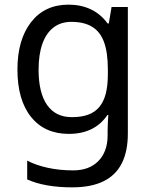

<svg xmlns="http://www.w3.org/2000/svg" viewBox="-20 -566 655 826"><path d="M275 -546Q328 -546 370.5 -526Q413 -506 443 -465H448L460 -536H530V9Q530 85 504 136.5Q478 188 425 214Q372 240 290 240Q232 240 183.5 231.5Q135 223 97 206V125Q135 145 186 156Q237 167 295 167Q364 167 403.5 126.5Q443 86 443 16V-5Q443 -17 444 -39.5Q445 -62 446 -71H442Q414 -30 372.5 -10Q331 10 276 10Q172 10 113.5 -63Q55 -136 55 -267Q55 -395 113.5 -470.5Q172 -546 275 -546ZM287 -472Q242 -472 210.5 -448Q179 -424 162.5 -378Q146 -332 146 -266Q146 -167 182.5 -114.5Q219 -62 289 -62Q330 -62 359 -72.5Q388 -83 407 -105.5Q426 -128 435 -163Q444 -198 444 -246V-267Q444 -340 427.5 -385Q411 -430 376 -451Q341 -472 287 -472Z"/></svg>

Font: utamil25
Style: Book
Weight: 400
Designer: Jelle Bosma - Monotype Design Team
Foundry: Monotype Imaging Inc.
Version: Version 2.003